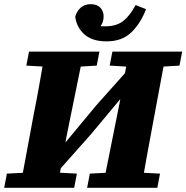

<svg xmlns="http://www.w3.org/2000/svg" viewBox="-33 -899 892 919"><path d="M-13 0 0 -68 140 -75H204L335 -68L322 0ZM63 0 129 -355Q144 -429 157 -503.5Q170 -578 183 -652H368L286 -249L241 0ZM93 -585 106 -652H443L430 -585L298 -577H234ZM384 0 397 -68 532 -75H597L733 -68L720 0ZM458 0 540 -409 584 -652H763L697 -298Q683 -224 669.5 -149Q656 -74 643 0ZM492 -585 505 -652H839L826 -585L691 -577H626ZM212 -42 201 -166 237 -165 428 -395 619 -609 624 -485H593L402 -256ZM477 -701Q408 -701 370.5 -735Q333 -769 327 -820Q336 -848 354.5 -863.5Q373 -879 401 -879Q431 -879 447 -862.5Q463 -846 463 -820Q463 -790 445 -770Q427 -750 395 -740L378 -795Q400 -785 421.5 -779Q443 -773 470 -773Q525 -773 557.5 -799Q590 -825 616 -875L666 -855Q640 -787 595.5 -744Q551 -701 477 -701Z"/></svg>

Font: Source Serif 4 Black
Style: Italic
Weight: 900
Italic angle: -12°
Designer: Frank Grießhammer
Foundry: Adobe Systems Incorporated
Version: Version 4.004;hotconv 1.0.116;makeotfexe 2.5.65601